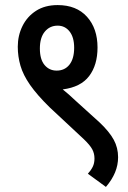

<svg xmlns="http://www.w3.org/2000/svg" viewBox="-20 -652 505 756"><path d="M50 -468Q50 -512 68.5 -549.5Q87 -587 122 -609.5Q157 -632 207 -632Q281 -632 322.5 -586Q364 -540 364 -465Q364 -396 331 -352.5Q298 -309 227 -300Q252 -280 277 -256L372 -170Q411 -133 428 -101.5Q445 -70 445 -33Q445 -2 433 27Q421 56 397 84L326 32Q338 19 345 5Q352 -9 352 -28Q352 -48 343 -64.5Q334 -81 310 -104L176 -229Q126 -278 98.5 -317.5Q71 -357 60.5 -393.5Q50 -430 50 -468ZM137 -461Q137 -418 155.5 -396Q174 -374 203 -374Q235 -374 253.5 -397.5Q272 -421 272 -464Q272 -505 254 -528Q236 -551 207 -551Q176 -551 156.5 -527.5Q137 -504 137 -461Z"/></svg>

Font: Noto Sans Condensed Medium
Style: Regular
Weight: 500
Width: 3
Designer: Monotype Design Team
Foundry: Monotype Imaging Inc.
Version: Version 2.013; ttfautohint (v1.8.4.7-5d5b)